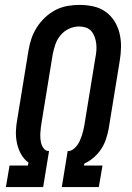

<svg xmlns="http://www.w3.org/2000/svg" viewBox="-20 -763 540 783"><path d="M4 0 19 -88H94L96 -100Q77 -114 65.5 -135Q54 -156 49 -180Q44 -204 45 -229.5Q46 -255 51 -280L96 -556Q100 -581 108 -605Q116 -629 130 -651Q144 -673 163.5 -691.5Q183 -710 206 -722Q229 -734 254 -738.5Q279 -743 304 -743Q333 -743 360.5 -737Q388 -731 410 -715.5Q432 -700 446.5 -677Q461 -654 467.5 -627Q474 -600 473.5 -571Q473 -542 468 -513L423 -237Q419 -216 412 -195Q405 -174 392.5 -155Q380 -136 362 -120.5Q344 -105 324 -96L322 -88H398L383 0H232L256 -147H257Q268 -147 277.5 -153.5Q287 -160 294 -169.5Q301 -179 305.5 -189Q310 -199 313.5 -209.5Q317 -220 319.5 -230.5Q322 -241 324 -252L369 -528Q372 -542 373 -556.5Q374 -571 372.5 -585Q371 -599 366 -612.5Q361 -626 352.5 -636Q344 -646 330.5 -650.5Q317 -655 302 -655Q282 -655 262 -646Q242 -637 227.5 -620Q213 -603 206 -582.5Q199 -562 195 -542L150 -266Q148 -254 146.5 -242.5Q145 -231 144.5 -219Q144 -207 145 -195.5Q146 -184 149.5 -173.5Q153 -163 160.5 -155Q168 -147 180 -147L156 0Z"/></svg>

Font: Iosevka SS04 Semibold Oblique
Style: Regular
Weight: 600
Italic angle: -9°
Monospace: yes
Designer: Belleve Invis
Foundry: Belleve Invis
Version: Version 19.0.0; ttfautohint (v1.8.4)